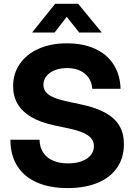

<svg xmlns="http://www.w3.org/2000/svg" viewBox="-20 -964 697 996"><path d="M34 -239.1H185.1Q185.9 -200.8 203.7 -173.2Q221.5 -145.7 254.5 -131.1Q287.5 -116.4 332.7 -116.4Q372.9 -116.4 403.3 -127.5Q433.7 -138.6 450.4 -158.8Q467.2 -179.1 467.2 -206Q467.2 -228.8 453.9 -245.5Q440.6 -262.1 412.4 -274.8Q384.1 -287.4 338.1 -297.4L262.1 -313.6Q190.3 -328.9 142.8 -356.6Q95.3 -384.4 71.7 -424.4Q48 -464.5 48 -516.6Q48 -582.4 82.9 -632.9Q117.7 -683.4 181 -711.3Q244.3 -739.3 326.9 -739.3Q411.1 -739.3 473.1 -710.9Q535.2 -682.6 569.2 -629.5Q603.2 -576.5 605.5 -503.3H458.8Q456.3 -536.5 439.6 -560.7Q422.9 -584.9 394.3 -597.9Q365.7 -610.9 328 -610.9Q292.5 -610.9 264.6 -599.9Q236.6 -588.8 220.9 -569Q205.3 -549.3 205.3 -524.2Q205.3 -502.1 217.9 -486.5Q230.5 -470.9 257.4 -459Q284.3 -447.2 328.7 -437.8L396.9 -423.1Q475.8 -406.7 525.5 -379.5Q575.2 -352.2 599 -312.2Q622.8 -272.1 622.8 -216.6Q622.8 -146.2 587.7 -94.7Q552.7 -43.3 487.1 -15.8Q421.4 11.7 331.2 11.7Q237.5 11.7 170.8 -17.9Q104.1 -47.5 69 -103.8Q34 -160.1 34 -239.1ZM147 -795.4V-795.9L266.3 -944.4H385.4L507.5 -795.9V-795.4H390.7L326.1 -876.7L263.4 -795.4Z"/></svg>

Font: Intratopia Thin
Style: Regular
Weight: 100
Designer: Rasmus Andersson
Foundry: rsms
Version: Version 3.000;Glyphs 3.2.3 (3260)